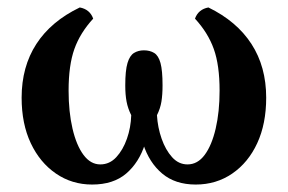

<svg xmlns="http://www.w3.org/2000/svg" viewBox="-20 -486 773 515"><path d="M227 9Q173 9 130 -20.5Q87 -50 62.5 -102Q38 -154 38 -224Q38 -307 77.5 -368Q117 -429 194 -466Q221 -461 230 -436Q195 -398 179.5 -354.5Q164 -311 164 -243Q164 -186 174.5 -141Q185 -96 204 -70.5Q223 -45 249 -45Q274 -45 292 -64.5Q310 -84 320.5 -114Q331 -144 332 -177Q323 -195 319.5 -213.5Q316 -232 316 -257Q316 -297 322 -317Q328 -337 339.5 -344Q351 -351 366 -351Q382 -351 393.5 -344Q405 -337 410.5 -317Q416 -297 416 -257Q416 -232 413 -213.5Q410 -195 401 -177Q403 -144 413.5 -114Q424 -84 441.5 -64.5Q459 -45 483 -45Q510 -45 529 -70.5Q548 -96 558.5 -141Q569 -186 569 -243Q569 -311 553.5 -354.5Q538 -398 503 -436Q512 -461 539 -466Q615 -429 654.5 -368Q694 -307 694 -224Q694 -154 670 -102Q646 -50 603 -20.5Q560 9 505 9Q450 9 415 -20.5Q380 -50 364 -100Q348 -150 348 -210H385Q385 -150 369 -100Q353 -50 318.5 -20.5Q284 9 227 9Z"/></svg>

Font: Vollkorn Medium
Style: Regular
Weight: 500
Designer: Friedrich Althausen
Foundry: Friedrich Althausen
Version: Version 5.000